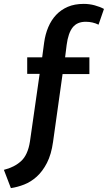

<svg xmlns="http://www.w3.org/2000/svg" viewBox="-20 -770 565 988"><path d="M253 -40Q244 25 221.5 68.5Q199 112 169 139Q139 166 104.5 179.5Q70 193 36 198L0 104Q53 91 88 59.5Q123 28 134 -41L184 -390H120V-475H197L207 -550Q213 -594 228.5 -630.5Q244 -667 269 -693.5Q294 -720 329 -735Q364 -750 411 -750Q440 -750 467.5 -742.5Q495 -735 515 -724L487 -643Q457 -658 421 -658Q377 -658 354 -629Q331 -600 323 -539L315 -475H440V-389H302Z"/></svg>

Font: Mukta Malar SemiBold
Style: Regular
Weight: 600
Designer: Aadarsh Rajan, Girish Dalvi, Yashodeep Gholap
Foundry: Ek Type
Version: Version 2.538;PS 1.000;hotconv 16.6.51;makeotf.lib2.5.65220;